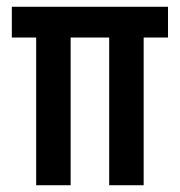

<svg xmlns="http://www.w3.org/2000/svg" viewBox="-20 -548 532 568"><path d="M87 0V-437H15V-528H477V-437H405V0H303V-437H189V0Z"/></svg>

Font: Bricolage Grotesque 10pt Condensed Medium
Style: Regular
Weight: 500
Width: 3
Designer: Mathieu Triay
Foundry: Atelier Triay
Version: Version 1.000; ttfautohint (v1.8.4.7-5d5b);gftools[0.9.32]